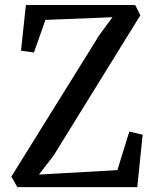

<svg xmlns="http://www.w3.org/2000/svg" viewBox="-20 -766 640 786"><path d="M51 0 26.5 -43 386 -621.5 440.5 -695.5 166 -684.5 119 -551 66 -558.5 86 -745.5H533.5L554.5 -703.5L199 -128.5L139.5 -51.5L460.5 -69.5L509.5 -227.5L564 -214.5L542 0Z"/></svg>

Font: Merriweather 24pt SemiCondensed
Style: Regular
Weight: 400
Width: 4
Designer: Eben Sorkin
Foundry: Eben Sorkin
Version: Version 2.100